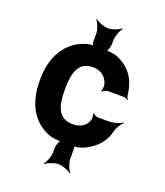

<svg xmlns="http://www.w3.org/2000/svg" viewBox="-148 -769 871 1015"><g transform="rotate(20 287.5 -262.0)"><path d="M189 -257V-271C189 -353 207 -424 289 -424C334 -424 366 -398 376 -359C378 -349 377 -326 372 -320L376 -318C380 -324 396 -332 406 -332H497C504 -332 514 -327 517 -323L520 -326C517 -330 511 -340 511 -347C502 -439 455 -497 380 -524C366 -529 330 -534 321 -528L323 -525C332 -530 341 -559 341 -574V-596C341 -618 355 -655 367 -667L364 -670C352 -658 315 -644 293 -644C270 -644 233 -658 221 -670L218 -667C230 -655 244 -618 244 -596V-551C244 -544 247 -530 251 -527L254 -530C249 -533 234 -532 227 -531C201 -525 178 -515 158 -503C90 -459 48 -380 48 -271V-257C48 -130 102 -40 199 -5C215 0 256 7 267 1L265 -3C254 3 244 32 244 48V72C244 94 230 131 218 143L221 146C233 134 270 120 293 120C315 120 352 134 364 146L367 143C355 131 341 94 341 72V17C341 12 339 1 336 -1L334 2C337 4 348 4 353 3C373 -2 392 -8 409 -18C454 -43 494 -83 507 -142C512 -164 530 -192 544 -202L542 -205C528 -195 492 -183 470 -183H404C395 -183 380 -190 377 -196L373 -194C377 -188 378 -168 375 -159C364 -124 334 -104 290 -104C206 -104 189 -174 189 -257Z"/></g></svg>

Font: Asimov
Style: Edge
Weight: 500
Designer: Google
Version: Version 2.000980: 2014